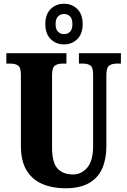

<svg xmlns="http://www.w3.org/2000/svg" viewBox="-20 -999 682 1029"><path d="M330 10Q261 10 207 -13Q153 -36 122.5 -86Q92 -136 92 -218V-599Q92 -638 76.5 -648Q61 -658 39 -658H14V-714H336V-658H312Q290 -658 274.5 -647.5Q259 -637 259 -595V-210Q259 -127 288.5 -95.5Q318 -64 372 -64Q416 -64 447.5 -100.5Q479 -137 479 -216V-599Q479 -638 464.5 -648Q450 -658 427 -658H403V-714H628V-658H603Q581 -658 565.5 -647.5Q550 -637 550 -595V-214Q550 -147 528 -96.5Q506 -46 457.5 -18Q409 10 330 10ZM323 -761Q281 -761 252 -789Q223 -817 223 -870Q223 -923 252 -951Q281 -979 323 -979Q365 -979 394 -951Q423 -923 423 -870Q423 -817 394 -789Q365 -761 323 -761ZM323 -816Q342 -816 355 -828.5Q368 -841 368 -870Q368 -899 355 -911.5Q342 -924 323 -924Q305 -924 291.5 -911.5Q278 -899 278 -870Q278 -841 291.5 -828.5Q305 -816 323 -816Z"/></svg>

Font: Noto Serif Tamil ExtraCondensed Black
Style: Regular
Weight: 900
Width: 2
Designer: Indian Type Foundry, Tom Grace, and the Monotype Design Team
Foundry: Monotype Imaging Inc.
Version: Version 2.004; ttfautohint (v1.8.4.7-5d5b)